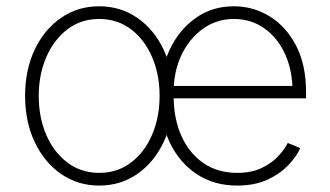

<svg xmlns="http://www.w3.org/2000/svg" viewBox="-20 -573 1040 605"><path d="M292.5 11.7Q225.1 11.7 172.4 -24.9Q119.6 -61.5 89.4 -125.2Q59.1 -189 59.1 -271Q59.1 -353 89.4 -416.7Q119.6 -480.5 172.4 -516.8Q225.1 -553.2 292.5 -553.2Q359.9 -553.2 412.6 -516.8Q465.3 -480.5 495.6 -416.5Q525.9 -352.5 525.9 -271Q525.9 -189 495.6 -125.2Q465.3 -61.5 412.8 -24.9Q360.4 11.7 292.5 11.7ZM292.5 -28.3Q350.1 -28.3 392.8 -60.8Q435.5 -93.3 459.2 -148.2Q482.9 -203.1 482.9 -271Q482.9 -338.4 459.2 -393.3Q435.5 -448.2 392.8 -480.7Q350.1 -513.2 292.5 -513.2Q235.4 -513.2 192.6 -480.7Q149.9 -448.2 126 -393.3Q102.1 -338.4 102.1 -271Q102.1 -203.1 125.7 -148.2Q149.4 -93.3 192.4 -60.8Q235.4 -28.3 292.5 -28.3ZM727.5 11.7Q653.8 11.7 599.1 -24.9Q544.4 -61.5 514.4 -125.2Q484.4 -189 484.4 -270.5Q484.4 -352.1 514.4 -415.8Q544.4 -479.5 596.7 -516.4Q648.9 -553.2 716.8 -553.2Q778.3 -553.2 830.1 -521.2Q881.8 -489.3 913.1 -429Q944.3 -368.7 944.3 -283.7V-263.2H527.3Q528.3 -195.8 552.5 -142.8Q576.7 -89.8 621.1 -59.1Q665.5 -28.3 727.5 -28.3Q772.5 -28.3 804.2 -43.5Q835.9 -58.6 856.4 -80.6Q877 -102.5 886.7 -122.6L926.3 -106.4Q914.1 -79.1 887.7 -51.8Q861.3 -24.4 821.5 -6.3Q781.7 11.7 727.5 11.7ZM527.8 -302.2H901.4Q898.4 -362.3 874.8 -409.9Q851.1 -457.5 810.5 -485.4Q770 -513.2 716.8 -513.2Q665 -513.2 623.5 -485.1Q582 -457 556.6 -409.2Q531.2 -361.3 527.8 -302.2Z"/></svg>

Font: Inter Extra Light
Style: Regular
Weight: 200
Designer: Rasmus Andersson
Foundry: rsms
Version: Version 4.000;git-3c8e0fc